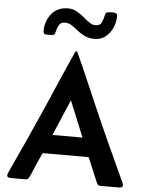

<svg xmlns="http://www.w3.org/2000/svg" viewBox="-61 -987 782 1035"><g transform="rotate(5 329.5 -469.0)"><path d="M39.1 0Q32.2 0 24.4 -2.2Q16.6 -4.4 16.6 -13.7Q16.6 -17.6 18.1 -21.5Q19.5 -25.4 21 -28.8Q64 -121.6 106.2 -214.4Q148.4 -307.1 189.5 -400.9Q223.1 -478 256.3 -555.4Q289.6 -632.8 324.7 -709Q326.2 -711.9 329.6 -711.9Q333 -711.9 334.5 -709Q369.6 -632.8 402.8 -555.4Q436 -478 469.7 -400.9Q510.7 -307.1 553 -214.4Q595.2 -121.6 638.2 -28.8Q639.6 -25.4 641.1 -21.5Q642.6 -17.6 642.6 -13.7Q642.6 -4.4 634.8 -2.2Q627 0 620.1 0H521.5Q509.3 0 502.9 -12.2Q499 -20 495.6 -28.8Q492.2 -37.6 488.8 -45.4Q478 -69.8 468 -95.2Q458 -120.6 446.8 -145Q445.3 -148.9 441.4 -148.9H199.7Q195.8 -148.9 194.3 -145Q182.6 -120.6 172.1 -95.2Q161.6 -69.8 150.4 -44.9Q147 -37.1 143.3 -28.3Q139.6 -19.5 135.3 -11.7Q128.9 0 117.2 0ZM240.2 -251H402.8Q383.3 -299.8 363.3 -348.4Q343.3 -397 323.2 -445.8Q302.7 -397 282 -348.4Q261.2 -299.8 240.2 -251ZM421.9 -786.6Q389.6 -786.6 366.9 -797.6Q344.2 -808.6 326.7 -823.2Q309.1 -837.9 292.2 -848.9Q275.4 -859.9 254.9 -859.9Q232.4 -859.9 222.9 -843Q213.4 -826.2 209.5 -807.6Q207.5 -797.9 203.1 -792.5Q198.7 -787.1 187.5 -787.1Q175.3 -787.1 159.7 -787.1Q144 -787.1 144 -805.2Q144 -859.4 176.3 -898.7Q208.5 -938 265.1 -938Q291 -938 312 -926.3Q333 -914.6 351.1 -899.2Q369.1 -883.8 385.7 -872.1Q402.3 -860.4 419.9 -860.4Q444.8 -860.4 453.1 -879.2Q461.4 -897.9 465.3 -917.5Q467.3 -926.8 471.7 -931.6Q476.1 -936.5 486.3 -936.5Q494.6 -936.5 505.4 -937Q516.1 -937.5 523.9 -934.1Q531.7 -930.7 531.7 -918.5Q531.7 -887.7 518.6 -857.2Q505.4 -826.7 481 -806.6Q456.5 -786.6 421.9 -786.6Z"/></g></svg>

Font: Belanosima
Style: Regular
Weight: 400
Designer: The DocRepair Project, Santiago Orozco
Foundry: Google
Version: Version 2.000